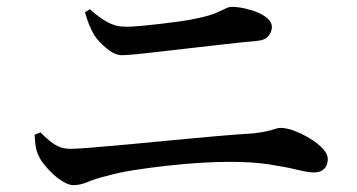

<svg xmlns="http://www.w3.org/2000/svg" viewBox="-20 -639 1040 560"><path d="M194 -99Q181 -99 165 -108.5Q149 -118 134.5 -131.5Q120 -145 108.5 -159.5Q97 -174 93 -184Q87 -196 84.5 -210Q82 -224 81 -246L98 -253Q117 -233 137.5 -219Q158 -205 186 -205Q203 -205 247 -208.5Q291 -212 350.5 -217.5Q410 -223 476.5 -229.5Q543 -236 606.5 -241.5Q670 -247 719 -250Q744 -253 759 -256.5Q774 -260 782.5 -263Q791 -266 798 -266Q816 -266 839.5 -257Q863 -248 885 -234.5Q907 -221 921.5 -205.5Q936 -190 936 -175Q936 -157 925.5 -146.5Q915 -136 896 -136Q879 -136 846.5 -144Q814 -152 765 -159.5Q716 -167 649 -167Q610 -167 562.5 -164Q515 -161 466 -155.5Q417 -150 372 -143Q327 -136 292 -126Q259 -118 236.5 -108.5Q214 -99 194 -99ZM336 -478Q315 -478 292 -497Q269 -516 255 -536Q246 -552 239.5 -568Q233 -584 228 -603L242 -612Q270 -587 294 -574Q318 -561 346 -561Q365 -561 392 -563.5Q419 -566 449 -569.5Q479 -573 507.5 -577Q536 -581 557 -586Q590 -593 608 -600.5Q626 -608 636.5 -613.5Q647 -619 656 -619Q673 -619 693.5 -614.5Q714 -610 732 -602.5Q750 -595 761.5 -584Q773 -573 773 -561Q773 -546 763 -534Q753 -522 732 -520Q688 -516 640 -510.5Q592 -505 543 -499.5Q494 -494 452 -489Q410 -484 379.5 -481Q349 -478 336 -478Z"/></svg>

Font: Noto Serif JP ExtraLight SemiBold
Style: Regular
Weight: 600
Version: Version 2.003-H1;hotconv 1.1.1;makeotfexe 2.6.0